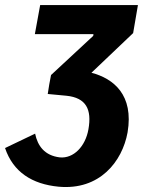

<svg xmlns="http://www.w3.org/2000/svg" viewBox="-60 -540 604 760"><path d="M135 -206 129 -168 203 -161C281 -153 304 -107 290 -28C278 40 231 88 177 83C117 76 89 38 79 -11L-40 46C-8 141 67 189 172 199C334 214 424 100 445 -16C470 -164 390 -229 302 -252L467 -409L486 -520H99L78 -405H310L309 -398L142 -243Z"/></svg>

Font: Fixel Text 20240404
Style: Bold Italic
Weight: 700
Width: 4
Italic angle: -10°
Designer: AlfaBravo + MacPaw
Foundry: Kyrylo Tkachov, Marchela Mozhyna, Serhii Makarenko, Maria Weinstein, Zakhar Kryvoshyya
Version: Version 1.211;Glyphs 3.2 (3225)